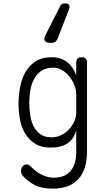

<svg xmlns="http://www.w3.org/2000/svg" viewBox="-20 -900 640 1141"><path d="M433 -125Q428 -105 417 -86Q406 -67 388 -53Q370 -39 343.5 -31Q317 -23 282 -23Q225 -23 188 -46.5Q151 -70 129 -107.5Q107 -145 98.5 -191.5Q90 -238 90 -284Q90 -329 98.5 -378Q107 -427 129 -467.5Q151 -508 189.5 -534Q228 -560 287 -560Q342 -560 378.5 -531.5Q415 -503 433 -452V-528Q433 -544 440.5 -552Q448 -560 465 -560Q482 -560 489.5 -552Q497 -544 497 -528V0Q497 64 480 107Q463 150 435 175Q407 200 370.5 210.5Q334 221 295 221Q227 221 186 199.5Q145 178 120 150Q111 141 108 133.5Q105 126 105 116Q105 109 107 102Q109 95 113.5 89.5Q118 84 124 80.5Q130 77 138 77Q145 77 151 80Q157 83 165 92Q173 100 186.5 111.5Q200 123 217.5 133Q235 143 256.5 149.5Q278 156 300 156Q325 156 349 149Q373 142 392 124Q411 106 422 76Q433 46 433 0ZM286 -84Q317 -84 343.5 -97Q370 -110 390 -131Q410 -152 421.5 -178.5Q433 -205 433 -231V-341Q433 -366 422 -394Q411 -422 392.5 -445Q374 -468 349.5 -483Q325 -498 297 -498Q252 -498 224 -478Q196 -458 180.5 -426.5Q165 -395 159.5 -358Q154 -321 154 -286Q154 -251 159.5 -215Q165 -179 179.5 -150Q194 -121 219.5 -102.5Q245 -84 286 -84ZM283 -645Q254 -645 246.5 -657.5Q239 -670 252 -695L338 -864Q342 -872 348.5 -876Q355 -880 365 -880Q384 -880 390 -871.5Q396 -863 390 -845L323 -672Q317 -657 307.5 -651Q298 -645 283 -645Z"/></svg>

Font: Maple Mono NL ExtraLight
Style: Regular
Weight: 275
Monospace: yes
Designer: subframe7536
Version: Version 7.000